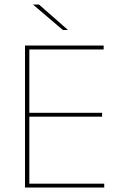

<svg xmlns="http://www.w3.org/2000/svg" viewBox="-20 -844 547 864"><path d="M92.5 0V-639H112V0ZM99 0V-17.5H449V0ZM102.5 -319V-336.5H439.5V-319ZM98 -621.5V-639H446.5V-621.5ZM155.5 -823.5 285.5 -709.5V-709H263L129.5 -822.5V-823.5Z"/></svg>

Font: Anek Gurmukhi Medium Thin
Style: Regular
Weight: 250
Version: Version 1.003